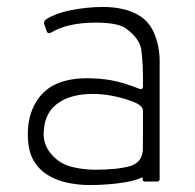

<svg xmlns="http://www.w3.org/2000/svg" viewBox="-20 -522 562 552"><path d="M356 -232Q299 -252 247 -252Q185 -252 147.5 -226Q110 -200 106 -148Q102 -109 126.5 -80Q151 -51 185.5 -42.5Q220 -34 253 -34Q317 -34 354 -44.5Q391 -55 391 -97V-204Q391 -220 356 -232ZM439 -99Q439 -48 413.5 -27Q388 -6 340 2Q292 10 237 10Q206 10 174.5 3.5Q143 -3 117 -19Q91 -35 75.5 -62.5Q60 -90 60 -137Q60 -187 81.5 -225Q103 -263 140.5 -280Q178 -297 229 -297Q268 -297 301 -291Q334 -285 380 -267Q390 -263 391 -272Q392 -337 386 -380Q381 -412 341 -441Q317 -457 254 -457Q214 -457 179 -449Q150 -442 128 -429Q117 -423 114 -433L107 -453Q105 -461 112 -466Q138 -483 180 -492Q230 -502 276 -502Q307 -502 333 -496Q359 -490 379 -478Q399 -466 411.5 -448Q424 -430 431.5 -402.5Q439 -375 439 -348ZM391 -136H439V-8Q439 0 432 0H396Q390 0 390 -8Z"/></svg>

Font: Vivano Light
Style: Regular
Weight: 300
Designer: Joe Prince, Josias Burgherr
Version: Version 2.064;September 19, 2022;FontCreator 14.0.0.2877 64-